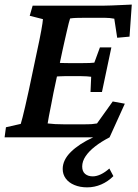

<svg xmlns="http://www.w3.org/2000/svg" viewBox="-22 -598 601 836"><path d="M372.1 -197.3 375 -263.7Q369.1 -264.6 356 -265.6Q342.8 -266.6 325.2 -266.6H265.6Q250 -266.6 234.9 -265.6Q219.7 -264.6 208 -263.7L220.7 -325.2Q232.4 -324.2 247.1 -323.7Q261.7 -323.2 277.3 -323.2H336.9Q354.5 -323.2 368.2 -323.7Q381.8 -324.2 388.7 -325.2L413.1 -391.6H462.9L421.9 -197.3ZM250 -377.9 210.9 -194.3Q207 -172.9 201.2 -144Q195.3 -115.2 190.9 -91.8Q186.5 -68.4 185.5 -60.5Q202.1 -58.6 218.8 -57.6Q235.4 -56.6 260.7 -56.6H331.1Q365.2 -56.6 377.9 -57.6Q390.6 -58.6 400.4 -60.5L468.8 -156.2L521.5 -146.5L455.1 0Q418.9 18.6 392.1 39.6Q365.2 60.5 350.6 82.5Q335.9 104.5 335.9 127Q335.9 148.4 348.6 159.2Q361.3 169.9 381.8 169.9Q398.4 169.9 417 161.1Q435.5 152.3 454.1 135.7L471.7 168.9Q448.2 192.4 418.9 205.1Q389.6 217.8 357.4 217.8Q326.2 217.8 301.8 207.5Q277.3 197.3 264.2 179.2Q251 161.1 251 137.7Q251 98.6 286.6 63.5Q322.3 28.3 383.8 0H-2L3.9 -43.9L68.4 -58.6Q71.3 -68.4 76.2 -86.9Q81.1 -105.5 87.9 -135.3Q94.7 -165 103.5 -205.1L137.7 -367.2Q151.4 -429.7 157.7 -465.3Q164.1 -501 165 -514.6L107.4 -529.3L120.1 -573.2H422.9Q440.4 -573.2 463.4 -574.2Q486.3 -575.2 509.8 -576.2Q533.2 -577.1 551.8 -578.1L542 -438.5L488.3 -433.6L475.6 -516.6Q465.8 -518.6 455.6 -519.5Q445.3 -520.5 434.6 -520.5H344.7Q326.2 -520.5 310.5 -520Q294.9 -519.5 283.2 -517.6Q281.2 -512.7 277.3 -497.1Q273.4 -481.4 268.6 -460.4Q263.7 -439.5 258.8 -417.5Q253.9 -395.5 250 -377.9Z"/></svg>

Font: Crimson Pro SemiBold
Style: Italic
Weight: 600
Italic angle: -12°
Designer: Jacques Le Bailly
Foundry: Baron von Fonthausen
Version: Version 1.003